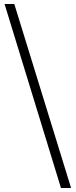

<svg xmlns="http://www.w3.org/2000/svg" viewBox="-20 -774 380 964"><path d="M286.1 169.9 2.9 -753.9H51.8L336.9 169.9Z"/></svg>

Font: Bpmf Zihi Box R
Style: R
Weight: 400
Foundry: But Ko
Version: Version 1.320